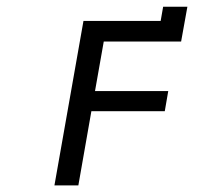

<svg xmlns="http://www.w3.org/2000/svg" viewBox="-20 -562 640 582"><path d="M233 -498.5H467L474.5 -541.5H548L529 -436H294.5L268 -286H490L479.5 -225H257L217.5 0H145Z"/></svg>

Font: JuliaMono Medium
Style: Italic
Weight: 500
Italic angle: -9°
Monospace: yes
Designer: cormullion
Foundry: corm
Version: Version 0.054; ttfautohint (v1.8.4)